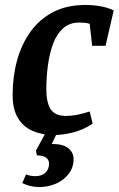

<svg xmlns="http://www.w3.org/2000/svg" viewBox="-20 -535 479 775"><path d="M198 10Q151 10 113 -6Q75 -22 53 -57.5Q31 -93 31 -151Q31 -226 49 -291.5Q67 -357 103.5 -407.5Q140 -458 195 -486.5Q250 -515 325 -515Q355 -515 384.5 -510Q414 -505 439 -493L406 -350H352L342 -439Q332 -442 321.5 -443Q311 -444 300 -444Q261 -444 235 -421Q209 -398 194.5 -359Q180 -320 173.5 -272Q167 -224 167 -174Q167 -123 184 -95Q201 -67 247 -67Q267 -67 290.5 -71.5Q314 -76 342 -85L354 -36Q317 -11 275.5 -0.5Q234 10 198 10ZM139 220Q102 220 70 204L85 169Q95 173 104.5 174.5Q114 176 123 176Q148 176 163 162.5Q178 149 178 125Q178 112 167.5 102.5Q157 93 129 92L125 73L168 -6H214L189 46Q235 46 256 63.5Q277 81 277 107Q277 141 257.5 166.5Q238 192 206.5 206Q175 220 139 220Z"/></svg>

Font: Manuale
Style: Italic
Weight: 400
Italic angle: -11°
Designer: Eduardo Tunni / Pablo Cosgaya
Foundry: Eduardo Tunni / Pablo Cosgaya
Version: Version 1.002